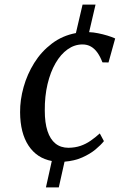

<svg xmlns="http://www.w3.org/2000/svg" viewBox="-20 -695 562 836"><path d="M180 121 205.5 6Q140.5 -6 104.2 -61Q68 -116 67.5 -206Q67 -260 82.8 -316Q98.5 -372 129.2 -421.2Q160 -470.5 205.8 -505.2Q251.5 -540 310.5 -551L339.5 -675H396L368 -555Q386 -554.5 407 -550.2Q428 -546 447.8 -540Q467.5 -534 481.5 -527.5L452.5 -423L426 -423.5Q416.5 -448.5 404.2 -465.8Q392 -483 376 -492.2Q360 -501.5 339 -501.5Q304.5 -501.5 274.5 -480.2Q244.5 -459 222 -420.2Q199.5 -381.5 187 -328.8Q174.5 -276 175 -213.5Q175 -160.5 186.8 -124.5Q198.5 -88.5 221.5 -70Q244.5 -51.5 278.5 -51.5Q307.5 -52 330.8 -60Q354 -68 374.2 -82Q394.5 -96 414.5 -114L432.5 -80.5Q419.5 -64 395.8 -44.2Q372 -24.5 338.2 -9.5Q304.5 5.5 261 9L236 121Z"/></svg>

Font: Merriweather 48pt
Style: Italic
Weight: 400
Italic angle: -7.8°
Version: Version 2.101